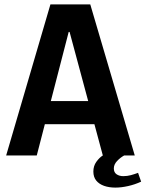

<svg xmlns="http://www.w3.org/2000/svg" viewBox="-20 -706 661 872"><path d="M8 0 209 -686H390L592 0H447L296 -561H292L147 0ZM130 -142V-247H464V-142ZM504 146Q475 146 452.5 138Q430 130 417 114Q404 98 404 73Q404 48 417.5 29Q431 10 447 0H544Q526 10 511.5 25.5Q497 41 497 59Q497 77 509.5 85.5Q522 94 540 94Q558 94 574.5 89.5Q591 85 607 79L621 119Q593 132 562 139Q531 146 504 146Z"/></svg>

Font: Chivo Mono Medium SemiBold
Style: Regular
Weight: 600
Monospace: yes
Version: Version 1.008